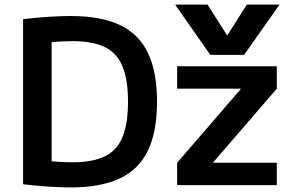

<svg xmlns="http://www.w3.org/2000/svg" viewBox="-20 -810 1288 840"><path d="M746 -790H888L973 -656H975L1060 -790H1203L1048 -570H900ZM289 10Q248 10 192.5 6.5Q137 3 81 -4V-726Q137 -733 192.5 -736.5Q248 -740 289 -740Q421 -740 504.5 -700.5Q588 -661 627.5 -578Q667 -495 667 -365Q667 -235 627.5 -152Q588 -69 504.5 -29.5Q421 10 289 10ZM297 -100Q385 -100 438.5 -126Q492 -152 516 -210.5Q540 -269 540 -365Q540 -461 516 -519.5Q492 -578 438.5 -604Q385 -630 297 -630Q268 -630 230 -627.5Q192 -625 147 -620L206 -683V-47L147 -110Q192 -105 230 -102.5Q268 -100 297 -100ZM755 0V-98L1033 -420V-422H755V-520H1191V-422L913 -100V-98H1191V0Z"/></svg>

Font: M PLUS 2 SemiBold
Style: Regular
Weight: 600
Designer: Coji Morishita
Foundry: UNDERFOREST DESIGN
Version: Version 1.001